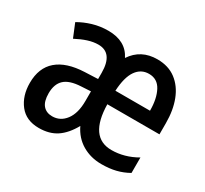

<svg xmlns="http://www.w3.org/2000/svg" viewBox="-119 -722 964 903"><g transform="rotate(30 363.5 -270.0)"><path d="M501 -549Q561 -549 602 -518Q643 -487 664 -433Q685 -379 685 -308V-248H402Q405 -71 526 -71Q596 -71 662 -109V-25Q630 -7 595.5 1.5Q561 10 518 10Q460 10 414 -17Q368 -44 343 -96Q313 -42 274 -16Q235 10 178 10Q109 10 72.5 -36.5Q36 -83 36 -153Q36 -235 86.5 -278.5Q137 -322 234 -326L305 -329V-362Q305 -470 226 -470Q199 -470 169.5 -460.5Q140 -451 108 -434L78 -507Q110 -526 150 -538Q190 -550 234 -550Q329 -550 365 -478Q412 -549 501 -549ZM501 -470Q458 -470 432.5 -433.5Q407 -397 403 -322H591Q591 -387 569 -428.5Q547 -470 501 -470ZM253 -259Q192 -256 164.5 -230.5Q137 -205 137 -155Q137 -111 155 -90Q173 -69 205 -69Q249 -69 277 -106Q305 -143 305 -210V-262Z"/></g></svg>

Font: Noto Sans Condensed Medium
Style: Regular
Weight: 500
Width: 3
Designer: Monotype Design Team
Foundry: Monotype Imaging Inc.
Version: Version 2.013; ttfautohint (v1.8.4.7-5d5b)